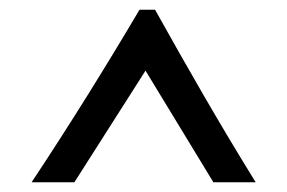

<svg xmlns="http://www.w3.org/2000/svg" viewBox="-20 -691 591 395"><path d="M299 -671Q348 -583 399.5 -494Q451 -405 506 -316H419L253 -589H307L133 -316H45Q104 -405 159.5 -494Q215 -583 267 -671Z"/></svg>

Font: Ruwudu
Style: Bold
Weight: 700
Designer: Becca Hirsbrunner Spalinger
Foundry: SIL International
Version: Version 3.000